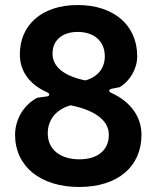

<svg xmlns="http://www.w3.org/2000/svg" viewBox="-20 -732 623 764"><path d="M295 12C450 12 543 -70 543 -196C543 -263 504 -325 424 -362C411 -367 411 -376 425 -379L456 -385C498 -410 526 -459 526 -508C526 -631 434 -712 289 -712C147 -712 59 -633 59 -516C59 -454 91 -399 167 -365C180 -359 179 -349 164 -348L128 -343C72 -313 40 -255 40 -195C40 -71 140 12 295 12ZM296 -98C219 -98 170 -138 170 -201C170 -254 201 -296 261 -313C355 -294 413 -254 413 -197C414 -135 369 -98 296 -98ZM320 -412C240 -428 190 -463 189 -517C188 -569 225 -605 289 -605C354 -605 396 -569 397 -510C398 -461 369 -426 320 -412Z"/></svg>

Font: Finlandica SemiBold
Style: Regular
Weight: 600
Designer: Niklas Ekholm, Juho Hiilivirta, Jaakko Suomalainen
Foundry: Helsinki Type Studio
Version: Version 2.000;Glyphs 3.2 (3202)